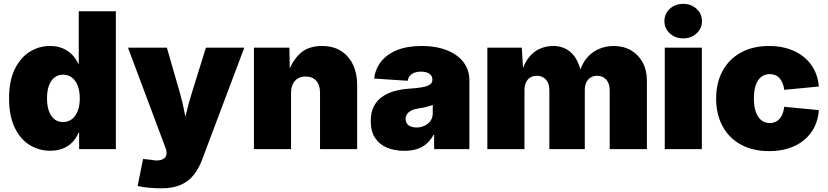

<svg xmlns="http://www.w3.org/2000/svg" viewBox="-20 -787 4367 1013"><path d="M245.1 8.3Q184.1 8.3 134.5 -23.2Q85 -54.7 56.4 -116.2Q27.8 -177.7 27.8 -268.1Q27.8 -360.4 57.6 -421.6Q87.4 -482.9 136.7 -513.7Q186 -544.4 243.2 -544.4Q281.2 -544.4 310.5 -532.2Q339.8 -520 360.6 -498.5Q381.3 -477.1 393.6 -449.7H395.5V-727.5H591.3V0H397.5V-86.4H394Q382.8 -58.1 361.8 -36.6Q340.8 -15.1 311.5 -3.4Q282.2 8.3 245.1 8.3ZM312.5 -143.1Q339.4 -143.1 359.4 -158.4Q379.4 -173.8 390.1 -201.7Q400.9 -229.5 400.9 -268.1Q400.9 -306.6 390.1 -334.7Q379.4 -362.8 359.4 -377.9Q339.4 -393.1 312.5 -393.1Q286.1 -393.1 267.1 -377.9Q248 -362.8 238 -334.7Q228 -306.6 228 -268.1Q228 -229.5 238 -201.2Q248 -172.9 267.1 -158Q286.1 -143.1 312.5 -143.1Z M706.1 194.3 734.9 51.8 777.8 56.2Q805.2 62 824 58.1Q842.8 54.2 851.8 42.5Q860.8 30.8 858.4 13.2L856 0.5L655.3 -535.6H860.4L929.2 -296.9Q944.8 -242.2 955.1 -186.5Q965.3 -130.9 978.5 -67.9H936Q948.7 -130.9 961.9 -186.8Q975.1 -242.7 992.2 -296.9L1066.4 -535.6H1269L1046.4 55.2Q1029.3 101.6 1002.4 135.5Q975.6 169.4 934.3 188Q893.1 206.5 831.5 206.5Q798.3 206.5 765.1 203.4Q731.9 200.2 706.1 194.3Z M1515.6 -295.4V0H1319.8V-535.6H1506.8L1509.3 -395.5H1497.1Q1517.1 -459 1560.1 -501.7Q1603 -544.4 1679.2 -544.4Q1737.3 -544.4 1778.6 -518.6Q1819.8 -492.7 1842 -446.5Q1864.3 -400.4 1864.3 -340.3V0H1668.5V-298.3Q1668.5 -338.4 1648.4 -360.8Q1628.4 -383.3 1592.3 -383.3Q1568.8 -383.3 1551.5 -373Q1534.2 -362.8 1524.9 -343.3Q1515.6 -323.7 1515.6 -295.4Z M2113.3 8.8Q2061 8.8 2021 -8.3Q1981 -25.4 1958.5 -60.1Q1936 -94.7 1936 -147.9Q1936 -192.4 1951.2 -223.4Q1966.3 -254.4 1993.7 -274.4Q2021 -294.4 2057.1 -305.2Q2093.3 -315.9 2135.7 -318.8Q2181.2 -321.8 2208.7 -326.9Q2236.3 -332 2248.8 -341.3Q2261.2 -350.6 2261.2 -365.7V-367.7Q2261.2 -380.9 2253.7 -390.1Q2246.1 -399.4 2232.7 -404.3Q2219.2 -409.2 2200.7 -409.2Q2182.1 -409.2 2167.2 -403.8Q2152.3 -398.4 2143.1 -387.7Q2133.8 -377 2130.9 -360.8L1953.6 -372.6Q1960.4 -422.9 1990.2 -461.4Q2020 -500 2074 -522.2Q2127.9 -544.4 2205.1 -544.4Q2263.7 -544.4 2310.3 -531.2Q2356.9 -518.1 2389.6 -493.9Q2422.4 -469.7 2439.5 -436.8Q2456.5 -403.8 2456.5 -364.3V0H2270.5V-75.7H2267.6Q2250.5 -44.9 2227.8 -26.4Q2205.1 -7.8 2176.5 0.5Q2147.9 8.8 2113.3 8.8ZM2176.8 -114.3Q2198.7 -114.3 2218.5 -123Q2238.3 -131.8 2250.7 -148.7Q2263.2 -165.5 2263.2 -189.9V-233.4Q2255.4 -230.5 2246.8 -227.8Q2238.3 -225.1 2228.5 -222.7Q2218.8 -220.2 2208 -218.3Q2197.3 -216.3 2185.1 -214.4Q2163.1 -210.9 2148.7 -203.1Q2134.3 -195.3 2127.2 -184.3Q2120.1 -173.3 2120.1 -159.7Q2120.1 -145 2127.4 -134.8Q2134.8 -124.5 2147.5 -119.4Q2160.2 -114.3 2176.8 -114.3Z M2551.3 0V-535.6H2732.9L2741.7 -396H2730Q2742.7 -448.7 2768.1 -481.4Q2793.5 -514.2 2827.1 -529.3Q2860.8 -544.4 2898.4 -544.4Q2956.5 -544.4 2995.1 -507.8Q3033.7 -471.2 3051.3 -385.3H3032.7Q3044.9 -442.4 3073 -477.3Q3101.1 -512.2 3138.9 -528.3Q3176.8 -544.4 3217.3 -544.4Q3269.5 -544.4 3309.1 -521.5Q3348.6 -498.5 3370.8 -457.5Q3393.1 -416.5 3393.1 -360.4V0H3196.8V-311Q3196.8 -346.2 3178.7 -366.7Q3160.6 -387.2 3130.4 -387.2Q3110.8 -387.2 3095.9 -377.9Q3081.1 -368.7 3073.2 -351.6Q3065.4 -334.5 3065.4 -311V0H2878.4V-311Q2878.4 -346.2 2860.6 -366.7Q2842.8 -387.2 2812.5 -387.2Q2792 -387.2 2777.3 -377.9Q2762.7 -368.7 2754.9 -351.6Q2747.1 -334.5 2747.1 -311V0Z M3487.3 0V-535.6H3683.1V0ZM3584.5 -584.5Q3542.5 -584.5 3513.9 -610.8Q3485.4 -637.2 3485.4 -675.3Q3485.4 -714.4 3513.9 -740.5Q3542.5 -766.6 3584.5 -766.6Q3626.5 -766.6 3655 -740.5Q3683.6 -714.4 3683.6 -675.3Q3683.6 -637.2 3655 -610.8Q3626.5 -584.5 3584.5 -584.5Z M4038.1 10.3Q3951.2 10.3 3888.4 -24.4Q3825.7 -59.1 3792 -121.6Q3758.3 -184.1 3758.3 -267.1Q3758.3 -349.6 3792 -412.1Q3825.7 -474.6 3888.4 -509.5Q3951.2 -544.4 4038.1 -544.4Q4094.7 -544.4 4141.1 -529.1Q4187.5 -513.7 4221.9 -485.6Q4256.3 -457.5 4276.4 -418.2Q4296.4 -378.9 4300.3 -330.6L4117.7 -313Q4115.2 -333 4108.9 -348.4Q4102.5 -363.8 4092.8 -374.5Q4083 -385.3 4070.1 -390.6Q4057.1 -396 4041.5 -396Q4015.6 -396 3996.8 -381.6Q3978 -367.2 3967.8 -338.6Q3957.5 -310.1 3957.5 -267.6Q3957.5 -225.6 3967.8 -196.5Q3978 -167.5 3996.8 -152.6Q4015.6 -137.7 4041.5 -137.7Q4057.1 -137.7 4070.1 -143.3Q4083 -148.9 4093 -159.9Q4103 -170.9 4109.1 -187Q4115.2 -203.1 4117.7 -223.6L4300.3 -206.1Q4296.9 -156.7 4277.1 -116.9Q4257.3 -77.1 4223.1 -48.6Q4189 -20 4142.1 -4.9Q4095.2 10.3 4038.1 10.3Z"/></svg>

Font: Inter 20pt Black
Style: Regular
Weight: 900
Version: Version 4.001;git-66647c0bb